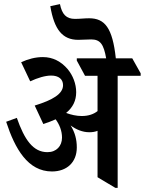

<svg xmlns="http://www.w3.org/2000/svg" viewBox="-20 -908 705 935"><path d="M233 -73C305 -73 354 -117 354 -190C354 -229 345 -263 324 -297C351 -277 382 -264 415 -264C430 -264 443 -266 455 -271V-45L542 7H553V-539H665V-551L624 -624H544C528 -773 490 -819 414 -819C391 -819 370 -816 345 -816C303 -816 282 -838 272 -888L225 -878C244 -763 285 -714 361 -714C381 -714 403 -716 424 -716C468 -716 485 -693 497 -624H354V-613L394 -539H455V-367C436 -352 411 -343 378 -343C353 -343 326 -349 302 -358C335 -385 351 -418 351 -459C351 -500 335 -541 309 -572C278 -608 238 -630 189 -630C153 -630 118 -621 83 -605L127 -512C164 -529 200 -540 229 -540C265 -540 287 -523 287 -493C287 -451 237 -421 149 -394L191 -304C213 -311 233 -319 251 -327C270 -301 282 -270 282 -238C282 -197 255 -167 211 -167C141 -167 99 -228 62 -334L10 -315C53 -183 116 -73 233 -73Z"/></svg>

Font: Noto Serif Devanagari Condensed SemiBold
Style: Regular
Weight: 600
Width: 3
Designer: Universal Thirst, Indian Type Foundry and the Monotype Design Team
Foundry: Monotype Imaging Inc.
Version: Version 2.004